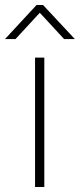

<svg xmlns="http://www.w3.org/2000/svg" viewBox="-74 -747 319 767"><path d="M-54 -591 72 -727H98L225 -591H182L85 -696L-12 -591ZM66 0V-517H103V0Z"/></svg>

Font: Mona Sans Expanded ExtraLight
Style: Regular
Weight: 200
Width: 7
Designer: Deni Anggara
Foundry: GitHub
Version: Version 1.001;gftools[0.9.33]